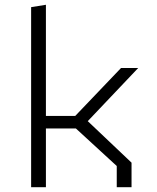

<svg xmlns="http://www.w3.org/2000/svg" viewBox="-20 -785 660 805"><path d="M469.5 -89 285.5 -258 313 -246.5H150.5V-299H317L273.5 -276L487.5 -500H559.5L337.5 -266V-287L531.5 -103V0H469.5ZM110.5 -755 172.5 -765V0H110.5Z"/></svg>

Font: Monaspace Krypton Var ExLight
Style: Regular
Weight: 200
Designer: Riley Cran and the Lettermatic Team
Version: Version 1.200 (Monaspace Krypton Var)